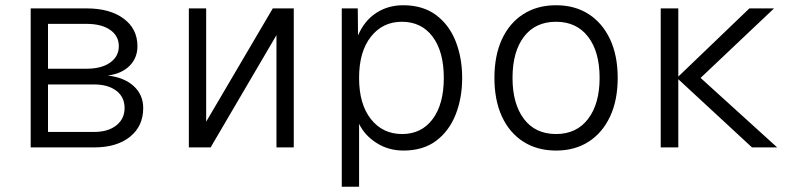

<svg xmlns="http://www.w3.org/2000/svg" viewBox="-20 -562 3040 732"><path d="M97 0V-530H310Q399 -530 451.5 -491Q504 -452 504 -386Q504 -341 474 -311Q444 -281 391 -274Q453 -267 489.5 -234Q526 -201 526 -150Q526 -81 475.5 -40.5Q425 0 339 0ZM163 -300H310Q367 -300 400 -323.5Q433 -347 433 -386Q433 -425 400 -448Q367 -471 310 -471H163ZM163 -59H339Q392 -59 423.5 -84Q455 -109 455 -150Q455 -192 423.5 -216Q392 -240 339 -240H163Z M700 0V-530H766V-98L1020 -530H1100V0H1034V-428L783 0Z M1283 150V-530H1344L1345 -427Q1369 -483 1414 -512.5Q1459 -542 1517 -542Q1592 -542 1642 -505Q1692 -468 1717 -405Q1742 -342 1742 -265Q1742 -188 1717 -125Q1692 -62 1642.5 -25Q1593 12 1518 12Q1461 12 1415.5 -17Q1370 -46 1349 -90V150ZM1513 -51Q1587 -51 1629.5 -108Q1672 -165 1672 -265Q1672 -365 1629.5 -422Q1587 -479 1512 -479Q1439 -479 1394 -422Q1349 -365 1349 -265Q1349 -165 1394 -108Q1439 -51 1513 -51Z M2100 12Q2028 12 1975 -22Q1922 -56 1893.5 -118Q1865 -180 1865 -265Q1865 -350 1893.5 -412Q1922 -474 1975 -508Q2028 -542 2100 -542Q2172 -542 2224.5 -508Q2277 -474 2306 -412Q2335 -350 2335 -265Q2335 -180 2306 -118Q2277 -56 2224.5 -22Q2172 12 2100 12ZM2100 -51Q2178 -51 2222 -108.5Q2266 -166 2266 -265Q2266 -365 2222 -422Q2178 -479 2100 -479Q2021 -479 1977.5 -422Q1934 -365 1934 -265Q1934 -166 1977.5 -108.5Q2021 -51 2100 -51Z M2499 0V-530H2566V-270L2837 -530H2931L2651 -265L2943 0H2847L2566 -260V0Z"/></svg>

Font: Geist Mono Light
Style: Regular
Weight: 300
Monospace: yes
Designer: Basement.studio, Andrés Briganti, Mateo Zaragoza
Foundry: Basement.studio, Vercel, Andrés Briganti, Guido Ferreyra, Mateo Zaragoza
Version: Version 1.500; ttfautohint (v1.8.4.7-5d5b)